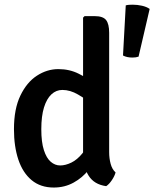

<svg xmlns="http://www.w3.org/2000/svg" viewBox="-20 -806 674 839"><path d="M529.5 -782.5Q536.5 -784.5 544.2 -785Q552 -785.5 560.5 -785.5Q580 -785.5 600.2 -781Q620.5 -776.5 634 -767L585.5 -558.5Q574.5 -554.5 559 -554.5Q534 -554.5 517.5 -563.5ZM457 -141.5Q457 -114 463.5 -90Q470 -66 485 -52.5Q481 -37 469 -19Q457 -1 444 7.5Q391 0 367 -38.8Q343 -77.5 343 -129V-729L349.5 -735.5H394Q430 -735.5 443.5 -718.5Q457 -701.5 457 -662.5ZM41 -241.5Q41 -330 69 -388.2Q97 -446.5 141.2 -475.2Q185.5 -504 235 -504Q284 -504 324 -483.8Q364 -463.5 398.5 -440L383.5 -350.5Q354.5 -373.5 320.5 -393.2Q286.5 -413 252.5 -413Q225.5 -413 204.8 -393.8Q184 -374.5 172.2 -336.5Q160.5 -298.5 160.5 -241Q160.5 -185 171.8 -150Q183 -115 201.8 -99Q220.5 -83 243 -83Q266 -83 291.8 -95.5Q317.5 -108 340.2 -136Q363 -164 375.5 -211L400.5 -131.5Q392.5 -96 366.5 -62.8Q340.5 -29.5 301.5 -8Q262.5 13.5 215 13.5Q157 13.5 118.2 -18.8Q79.5 -51 60.2 -108.5Q41 -166 41 -241.5Z"/></svg>

Font: Signika Medium
Style: Regular
Weight: 500
Designer: Anna Giedry
Foundry: Anna Giedry
Version: Version 2.000